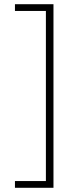

<svg xmlns="http://www.w3.org/2000/svg" viewBox="-20 -769 340 912"><path d="M51 -717V-749H234V123H51V91H198V-717Z"/></svg>

Font: TypoPRO Titillium Maps
Style: 1 wt
Weight: 100
Designer: Campivisivi
Foundry: Accademia di Belle Arti di Urbino and students of MA course of Visual design
Version: Version 001.001